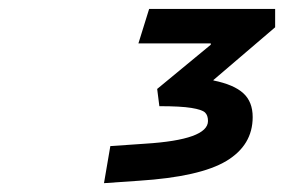

<svg xmlns="http://www.w3.org/2000/svg" viewBox="-20 -730 654 430"><path d="M290 -632.8 314 -710H596.2V-668.9L458 -550.8V-549.8Q503.9 -540.5 524.9 -521.2Q545.9 -502 545.9 -467.8Q545.9 -404.8 486.8 -369.4Q427.7 -334 291 -325.2L212.9 -319.8L227.1 -402.8L305.2 -408.2Q445.8 -417 445.8 -459Q445.8 -471.7 439.2 -478Q432.6 -484.4 408.7 -488.3Q384.8 -492.2 336.9 -492.2L332 -530.8L452.1 -629.9V-632.8Z"/></svg>

Font: IntelOne Mono Bold
Style: Italic
Weight: 700
Italic angle: -16°
Designer: Fred Shallcrass
Foundry: Frere-Jones Type LLC
Version: Version 1.200;hotconv 1.1.0;makeotfexe 2.6.0;FJTRelease1.2